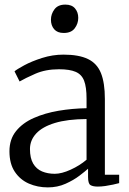

<svg xmlns="http://www.w3.org/2000/svg" viewBox="-20 -802 560 833"><path d="M187.5 11Q143 11 105.2 -5.5Q67.5 -22 44.2 -56.8Q21 -91.5 21 -145.5Q21 -198 49.8 -233.5Q78.5 -269 126.8 -290.2Q175 -311.5 234.2 -321.5Q293.5 -331.5 355.5 -332.5V-374.5Q355.5 -424 345 -451.5Q334.5 -479 308.5 -490.2Q282.5 -501.5 236 -501.5Q177.5 -501.5 133.2 -482Q89 -462.5 65 -448.5L43 -492.5Q52.5 -501 84.8 -518.5Q117 -536 162.5 -550.5Q208 -565 255.5 -565Q322 -565 361.5 -546Q401 -527 418 -484.8Q435 -442.5 435 -372.5V-44H497V-7.5Q486 -4.5 470 -1Q454 2.5 436.8 5Q419.5 7.5 404.5 7.5Q383 7.5 372.5 1Q362 -5.5 362 -34.5V-70Q350 -59 324.8 -39.8Q299.5 -20.5 264.5 -4.8Q229.5 11 187.5 11ZM217.5 -48Q247.5 -48 286.5 -65.8Q325.5 -83.5 355.5 -109V-285.5Q272.5 -285 218.2 -268.5Q164 -252 137 -222.8Q110 -193.5 110 -155.5Q110 -116 124 -92.2Q138 -68.5 162.5 -58.2Q187 -48 217.5 -48ZM256 -659Q229 -659 215 -675.2Q201 -691.5 201 -716.5Q201 -741 216.2 -761.5Q231.5 -782 263 -782H264Q291.5 -782 305.5 -765.5Q319.5 -749 319.5 -724.5Q319.5 -699.5 304.2 -679.2Q289 -659 257 -659Z"/></svg>

Font: Merriweather 20pt Light
Style: Regular
Weight: 300
Version: Version 2.100